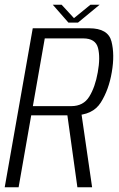

<svg xmlns="http://www.w3.org/2000/svg" viewBox="-36 -795 505 815"><path d="M-16 0H43L96.5 -305.5H276Q357.5 -305.5 391.8 -359.8Q426 -414 438.5 -488.5Q451.5 -563 437.2 -619Q423 -675 342.5 -675H103ZM292.5 0H355L307.5 -327.5L248 -320ZM103.5 -344.5 154 -632H317Q369.5 -632 380 -591.5Q390.5 -551 379 -488Q368 -425.5 343 -385Q318 -344.5 266.5 -344.5ZM254.5 -699H295L387 -775H348L278 -718L225.5 -775H188Z"/></svg>

Font: Anybody SemiCondensed Light
Style: Italic
Weight: 300
Width: 4
Italic angle: -10°
Version: Version 1.113;gftools[0.9.25]